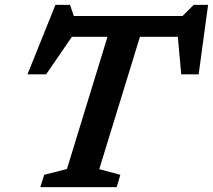

<svg xmlns="http://www.w3.org/2000/svg" viewBox="-20 -773 880 793"><path d="M477 -51 462 0H146.5L162.5 -51L256.5 -75L424 -621H277L170.5 -466H93.5L209 -753H269L285 -707H734L780 -753H839.5L800.5 -466H728.5L714.5 -621H558L390 -74.5Z"/></svg>

Font: Newsreader 6pt Medium
Style: Italic
Weight: 500
Italic angle: -17°
Designer: Hugues Gentile
Foundry: Production Type
Version: Version 1.003; ttfautohint (v1.8.3)